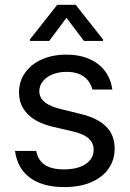

<svg xmlns="http://www.w3.org/2000/svg" viewBox="-20 -763 536 794"><path d="M254.9 -465.8Q222.7 -465.8 197 -455.3Q171.4 -444.8 157 -426.5Q142.6 -408.2 142.6 -385.7Q142.6 -359.4 164.8 -340.8Q187 -322.3 233.4 -311.5L312.5 -292Q383.8 -274.9 418.9 -239.5Q454.1 -204.1 454.1 -148.4Q454.1 -102.1 429.4 -66.2Q404.8 -30.3 357.9 -9.8Q311 10.7 246.1 10.7Q156.7 10.7 104.5 -27.6Q52.2 -65.9 42 -138.7H129.9Q137.2 -100.1 165.5 -81.3Q193.8 -62.5 244.1 -62.5Q300.8 -62.5 334 -84.5Q367.2 -106.4 367.2 -143.6Q367.2 -171.9 346.2 -190.7Q325.2 -209.5 280.3 -219.7L200.2 -238.3Q130.9 -254.4 94.7 -291Q58.6 -327.6 58.6 -380.9Q58.6 -425.8 83.3 -461.4Q107.9 -497.1 152.6 -517.1Q197.3 -537.1 254.9 -537.1Q308.6 -537.1 349.6 -519Q390.6 -501 414.8 -468.3Q439 -435.5 444.3 -392.6H362.3Q353 -427.2 326.4 -446.5Q299.8 -465.8 254.9 -465.8ZM254.9 -689.5 183.6 -593.8H103.5V-599.6L216.8 -743.2H293L406.2 -599.6V-593.8H327.1Z"/></svg>

Font: WEMIX Pretendard
Style: Regular
Weight: 400
Designer: Base glyphs from Inter by Rasmus Andersson; Hangeul glyphs from Noto Sans CJK(Source Han Sans) by Jang Soo-young and Kan
Foundry: Kil Hyung-jin
Version: Version 1.000